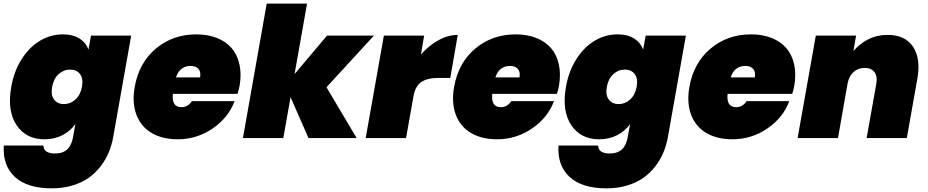

<svg xmlns="http://www.w3.org/2000/svg" viewBox="-42 -760 5108 1057"><path d="M20 -282.2Q35.6 -370.6 78.9 -437Q122.1 -503.4 180.4 -537.1Q238.8 -570.8 304.2 -570.8Q358.9 -570.8 394.8 -548.3Q430.7 -525.9 444.8 -486.8L459 -564H680.2L582 -9.8Q574.2 36.1 557.4 77.1Q540.5 118.2 512.2 155.3Q483.9 192.4 446.3 219Q408.7 245.6 356.7 261.2Q304.7 276.9 243.2 276.9Q107.4 276.9 39.6 213.6Q-28.3 150.4 -21 41H196.8Q198.2 85 261.2 85Q279.8 85 294.2 81.1Q308.6 77.1 322.3 67.4Q335.9 57.6 345.9 38.3Q356 19 360.8 -9.8L373 -77.1Q345.2 -38.1 301.3 -15.6Q257.3 6.8 202.1 6.8Q101.6 6.8 49.1 -71.3Q-3.4 -149.4 20 -282.2ZM373.3 -212.2Q400.9 -237.3 409.2 -282.2Q417.5 -327.1 398.7 -352.1Q379.9 -377 344.2 -377Q308.6 -377 281 -352.1Q253.4 -327.1 245.1 -282.2Q236.8 -237.3 255.6 -212.2Q274.4 -187 310.1 -187Q345.7 -187 373.3 -212.2Z M1007.8 -397Q947.8 -397 926.8 -334H1059.6Q1064.9 -365.7 1050 -381.3Q1035.2 -397 1007.8 -397ZM1249.5 -203.1Q1215.3 -111.8 1128.4 -52.5Q1041.5 6.8 936.5 6.8Q852.1 6.8 793.2 -27.6Q734.4 -62 709.2 -127.9Q684.1 -193.8 699.7 -282.2Q723.6 -415.5 816.9 -493.2Q910.2 -570.8 1038.6 -570.8Q1101.6 -570.8 1151.4 -551.3Q1201.2 -531.7 1232.7 -495.6Q1264.2 -459.5 1276.1 -406Q1288.1 -352.5 1276.9 -287.1Q1271 -258.8 1265.6 -243.2H909.7Q902.3 -169.9 956.5 -169.9Q992.7 -169.9 1014.6 -203.1Z M1295.4 0 1426.3 -740.2H1648.4L1579.6 -352.1L1758.3 -564H2016.6L1755.4 -279.8L1921.4 0H1656.2L1557.6 -225.1L1517.6 0Z M2234.4 -231 2193.4 0H1971.2L2071.3 -564H2293L2275.4 -460Q2318.4 -509.3 2371.6 -538.6Q2424.8 -567.9 2478 -567.9L2437 -331.1H2374Q2311 -331.1 2277.8 -308.8Q2244.6 -286.6 2234.4 -231Z M2766.1 -397Q2706.1 -397 2685.1 -334H2817.9Q2823.2 -365.7 2808.3 -381.3Q2793.5 -397 2766.1 -397ZM3007.8 -203.1Q2973.6 -111.8 2886.7 -52.5Q2799.8 6.8 2694.8 6.8Q2610.4 6.8 2551.5 -27.6Q2492.7 -62 2467.5 -127.9Q2442.4 -193.8 2458 -282.2Q2481.9 -415.5 2575.2 -493.2Q2668.5 -570.8 2796.9 -570.8Q2859.9 -570.8 2909.7 -551.3Q2959.5 -531.7 2991 -495.6Q3022.5 -459.5 3034.4 -406Q3046.4 -352.5 3035.2 -287.1Q3029.3 -258.8 3023.9 -243.2H2668Q2660.6 -169.9 2714.8 -169.9Q2751 -169.9 2772.9 -203.1Z M3073.7 -282.2Q3089.4 -370.6 3132.6 -437Q3175.8 -503.4 3234.1 -537.1Q3292.5 -570.8 3357.9 -570.8Q3412.6 -570.8 3448.5 -548.3Q3484.4 -525.9 3498.5 -486.8L3512.7 -564H3733.9L3635.7 -9.8Q3627.9 36.1 3611.1 77.1Q3594.2 118.2 3565.9 155.3Q3537.6 192.4 3500 219Q3462.4 245.6 3410.4 261.2Q3358.4 276.9 3296.9 276.9Q3161.1 276.9 3093.3 213.6Q3025.4 150.4 3032.7 41H3250.5Q3252 85 3314.9 85Q3333.5 85 3347.9 81.1Q3362.3 77.1 3376 67.4Q3389.6 57.6 3399.7 38.3Q3409.7 19 3414.6 -9.8L3426.8 -77.1Q3398.9 -38.1 3355 -15.6Q3311 6.8 3255.9 6.8Q3155.3 6.8 3102.8 -71.3Q3050.3 -149.4 3073.7 -282.2ZM3427 -212.2Q3454.6 -237.3 3462.9 -282.2Q3471.2 -327.1 3452.4 -352.1Q3433.6 -377 3397.9 -377Q3362.3 -377 3334.7 -352.1Q3307.1 -327.1 3298.8 -282.2Q3290.5 -237.3 3309.3 -212.2Q3328.1 -187 3363.8 -187Q3399.4 -187 3427 -212.2Z M4061.5 -397Q4001.5 -397 3980.5 -334H4113.3Q4118.7 -365.7 4103.8 -381.3Q4088.9 -397 4061.5 -397ZM4303.2 -203.1Q4269 -111.8 4182.1 -52.5Q4095.2 6.8 3990.2 6.8Q3905.8 6.8 3846.9 -27.6Q3788.1 -62 3762.9 -127.9Q3737.8 -193.8 3753.4 -282.2Q3777.3 -415.5 3870.6 -493.2Q3963.9 -570.8 4092.3 -570.8Q4155.3 -570.8 4205.1 -551.3Q4254.9 -531.7 4286.4 -495.6Q4317.9 -459.5 4329.8 -406Q4341.8 -352.5 4330.6 -287.1Q4324.7 -258.8 4319.3 -243.2H3963.4Q3956.1 -169.9 4010.3 -169.9Q4046.4 -169.9 4068.4 -203.1Z M4729 0 4782.2 -298.8Q4789.6 -339.4 4772 -362.8Q4754.4 -386.2 4718.3 -386.2Q4681.6 -386.2 4656.5 -363Q4631.3 -339.8 4624 -299.8L4571.3 0H4349.1L4449.2 -564H4670.9L4656.2 -479Q4689.5 -518.6 4737.3 -543.2Q4785.2 -567.9 4844.2 -567.9Q4940.9 -567.9 4984.4 -502.7Q5027.8 -437.5 5008.3 -327.1L4950.2 0Z"/></svg>

Font: SVN-Poppins Black
Style: Italic
Weight: 900
Italic angle: -10°
Designer: Ninad Kale (Devanagari), Jonny Pinhorn (Latin)
Foundry: Indian Type Foundry
Version: Version 3.002 2017